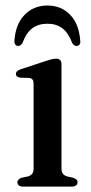

<svg xmlns="http://www.w3.org/2000/svg" viewBox="-20 -692 338 712"><path d="M208 -454V-67.5Q208 -54.5 213.2 -47.8Q218.5 -41 228 -38L250.5 -33Q258.5 -30.5 263 -26.5Q267.5 -22.5 267.5 -16Q267.5 -8.5 261.8 -4.2Q256 0 245.5 0H65.5Q56 0 50.2 -4.2Q44.5 -8.5 44.5 -16Q44.5 -22 48.8 -26.2Q53 -30.5 60.5 -33L85 -38Q94.5 -41.5 99.5 -47.8Q104.5 -54 104.5 -67V-381Q104.5 -392 100.8 -396.8Q97 -401.5 88.5 -403L54.5 -404Q46.5 -405.5 42.8 -408.8Q39 -412 39 -417.5Q39 -424 43.5 -428Q48 -432 58 -435.5L150.5 -466Q164 -470.5 172.5 -472.5Q181 -474.5 188.5 -474.5Q198 -474.5 203 -469.2Q208 -464 208 -454ZM156 -604Q123 -604 100.5 -587.8Q78 -571.5 63.5 -533Q57 -521.5 47.5 -521.5Q41 -521.5 37 -526.8Q33 -532 33.5 -541Q37.5 -602 71 -636.8Q104.5 -671.5 156 -671.5Q207.5 -671.5 240.5 -636.8Q273.5 -602 277.5 -541Q279 -532 274.8 -526.8Q270.5 -521.5 263.5 -521.5Q254.5 -521.5 247.5 -533Q233.5 -570.5 211.2 -587.2Q189 -604 156 -604Z"/></svg>

Font: Fraunces 20pt
Style: Regular
Weight: 400
Version: Version 1.000;[b76b70a41]